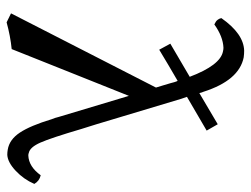

<svg xmlns="http://www.w3.org/2000/svg" viewBox="-108 -630 751 575"><g transform="rotate(90 267.5 -342.5)"><path d="M352.1 -619.1 371.1 -585.9 270 -526.9 275.9 -509.8 352.1 -255.9Q353.5 -250.5 358.6 -235.1Q363.8 -219.7 366.2 -210.9Q393.1 -119.6 407 -88.1Q420.9 -56.6 438 -53.2Q440.9 -51.8 445.8 -51.8Q479 -53.2 504.9 -88.9Q522 -85 530.8 -69.8Q517.1 -38.1 491.7 -14.2Q466.3 9.8 443.8 11.2Q435.5 11.2 428.2 9.8Q397.9 4.9 377.2 -26.4Q356.4 -57.6 336.9 -122.1Q333 -130.9 330.1 -143.1L267.1 -353Q243.7 -294.4 197 -177.5Q150.4 -60.5 127 -2Q87.4 2 46.9 13.2L20 0L242.2 -434.1Q240.2 -440.9 235.6 -455.8Q231 -470.7 229 -478Q227.1 -485.8 226.1 -488.8Q224.1 -495.6 222.2 -499Q207 -490.2 175.5 -471.7Q144 -453.1 128.9 -443.8L110.8 -477.1L210 -535.2Q175.3 -627 133.8 -634.8Q127.9 -636.2 123 -636.2Q89.4 -634.8 53.2 -608.9Q47.9 -611.8 45.2 -613.3Q42.5 -614.7 39.1 -619.1Q35.6 -623.5 34.2 -629.9Q81.1 -696.8 131.8 -698.2Q141.6 -698.2 151.9 -696.8Q220.7 -683.1 254.9 -576.2Q257.3 -571.3 258.8 -564Q341.8 -612.8 352.1 -619.1Z"/></g></svg>

Font: Common Serif News
Style: Regular
Weight: 450
Designer: Philipp H. Poll, Khaled Hosny
Foundry: Stefan Peev, Context Ltd.
Version: Version 1.026